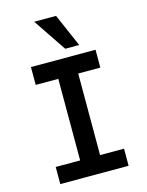

<svg xmlns="http://www.w3.org/2000/svg" viewBox="-141 -1068 883 1154"><g transform="rotate(-15 300.0 -491.5)"><path d="M87 -106.5H239V-614H98.5V-725H500.5V-614H363V-106.5H512V0H87ZM188 -983H324L413 -778H326Z"/></g></svg>

Font: JuliaMono
Style: Bold
Weight: 700
Monospace: yes
Designer: cormullion
Foundry: corm
Version: Version 0.055; ttfautohint (v1.8.4)